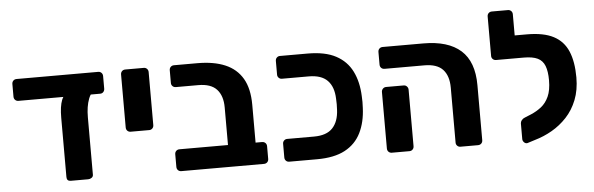

<svg xmlns="http://www.w3.org/2000/svg" viewBox="-47 -865 3194 1033"><g transform="rotate(-5 1550.0 -349.0)"><path d="M299 0Q277 0 277 -22V-342Q277 -404 290.5 -438Q304 -472 332 -472H476Q451 -472 435.5 -431.5Q420 -391 420 -332V-22Q420 -12 411.5 -6Q403 0 393 0ZM56 -453Q45 -453 38 -460Q31 -467 31 -478V-546Q31 -557 38 -564Q45 -571 56 -571H497Q507 -571 514 -564Q521 -557 521 -546V-478Q521 -468 514.5 -460.5Q508 -453 497 -453Z M643 -235Q632 -235 625 -242Q618 -249 618 -260V-546Q618 -557 625 -564Q632 -571 643 -571H743Q753 -571 760 -564Q767 -557 767 -546V-260Q767 -249 760 -242Q753 -235 743 -235Z M896 0Q885 0 878 -7Q871 -14 871 -25V-93Q871 -104 878 -111Q885 -118 896 -118H1158V-321Q1158 -384 1126.5 -418.5Q1095 -453 1027 -453H906Q895 -453 888 -460Q881 -467 881 -477V-546Q881 -557 888 -564Q895 -571 906 -571H1032Q1121 -571 1182 -545Q1243 -519 1275 -464.5Q1307 -410 1307 -322V-118H1342Q1353 -118 1360 -111Q1367 -104 1367 -93V-25Q1367 -14 1360 -7Q1353 0 1342 0Z M1478 0Q1468 0 1461 -7Q1454 -14 1454 -25V-99Q1454 -109 1461 -116Q1468 -123 1478 -123H1623Q1691 -123 1723.5 -157.5Q1756 -192 1759 -255Q1760 -274 1760 -286Q1760 -298 1759 -316Q1757 -380 1724 -414Q1691 -448 1623 -448H1478Q1468 -448 1461 -455Q1454 -462 1454 -472V-546Q1454 -557 1461 -564Q1468 -571 1478 -571H1628Q1722 -571 1780 -540Q1838 -509 1866.5 -452Q1895 -395 1898 -317Q1899 -299 1899 -286Q1899 -273 1898 -254Q1895 -177 1866.5 -119.5Q1838 -62 1780 -31Q1722 0 1628 0Z M2403 0Q2393 0 2386 -7Q2379 -14 2379 -24V-321Q2379 -385 2347.5 -419Q2316 -453 2248 -453H2033Q2022 -453 2015 -460Q2008 -467 2008 -478V-546Q2008 -557 2015 -564Q2022 -571 2033 -571H2253Q2386 -571 2454.5 -510Q2523 -449 2523 -322V-25Q2523 -14 2516 -7Q2509 0 2498 0ZM2033 0Q2022 0 2015 -7Q2008 -14 2008 -25V-330Q2008 -340 2015 -347.5Q2022 -355 2033 -355H2128Q2138 -355 2145 -347.5Q2152 -340 2152 -330V-25Q2152 -14 2145 -7Q2138 0 2128 0Z M2764 12Q2754 14 2746 6Q2738 -2 2738 -12V-96Q2738 -105 2744.5 -113.5Q2751 -122 2762 -126L2796 -140Q2827 -153 2852.5 -173Q2878 -193 2893.5 -227Q2909 -261 2909 -315Q2909 -363 2897.5 -392.5Q2886 -422 2859 -435Q2832 -448 2784 -448H2759Q2749 -448 2741.5 -455Q2734 -462 2734 -472V-547Q2734 -557 2741.5 -564Q2749 -571 2759 -571H2812Q2902 -571 2955.5 -543Q3009 -515 3033 -458.5Q3057 -402 3057 -317Q3057 -249 3036 -196Q3015 -143 2979 -104.5Q2943 -66 2898.5 -40.5Q2854 -15 2805 -1ZM2791 -448H2635Q2624 -448 2617 -455Q2610 -462 2610 -472V-685Q2610 -696 2617 -703Q2624 -710 2635 -710H2722Q2732 -710 2739 -703Q2746 -696 2746 -685V-571H2792Z"/></g></svg>

Font: Rubik SemiBold
Style: Regular
Weight: 600
Designer: Hubert and Fischer
Foundry: Hubert and Fischer
Version: Version 2.300;gftools[0.9.30]